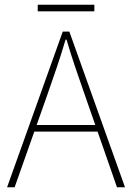

<svg xmlns="http://www.w3.org/2000/svg" viewBox="-20 -794 560 814"><path d="M10 0 246 -660H274L510 0H476L338 -396Q317 -456 298.5 -510.5Q280 -565 262 -626H258Q240 -565 221.5 -510.5Q203 -456 182 -396L42 0ZM112 -236V-264H405V-236ZM140 -746V-774H380V-746Z"/></svg>

Font: Assistant ExtraLight ExtraLight
Style: Regular
Weight: 250
Version: Version 3.000